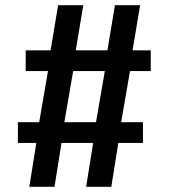

<svg xmlns="http://www.w3.org/2000/svg" viewBox="-20 -720 650 740"><path d="M79 -446V-526H175L204 -700H301L272 -526H394L423 -700H520L491 -526H561V-446H481L447 -249H531V-169H436L409 0H312L339 -169H217L190 0H93L120 -169H49V-249H131L165 -446ZM262 -446 228 -249H350L384 -446Z"/></svg>

Font: Georama ExtraCondensed Thin Medium
Style: Regular
Weight: 500
Version: Version 1.001